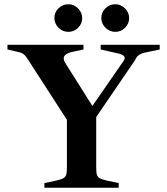

<svg xmlns="http://www.w3.org/2000/svg" viewBox="-20 -884 786 904"><path d="M732 -673V-651L670 -638Q648 -634 635.5 -626Q623 -618 616 -601L433 -333V-92Q433 -70 437 -59.5Q441 -49 452 -43.5Q463 -38 487 -33L539 -22V0H189V-22L241 -33Q265 -38 276 -43.5Q287 -49 291 -59.5Q295 -70 295 -92V-320L105 -614Q91 -635 67 -639L15 -651V-673H373V-651L322 -640Q280 -631 280 -609Q280 -599 289 -585L415 -385L561 -596Q567 -604 567 -611Q567 -625 538 -632L454 -651V-673ZM236 -799Q236 -826 255.5 -845Q275 -864 302 -864Q328 -864 347.5 -844.5Q367 -825 367 -799Q367 -772 347.5 -753Q328 -734 302 -734Q275 -734 255.5 -753.5Q236 -773 236 -799ZM457 -799Q457 -826 476.5 -845Q496 -864 523 -864Q549 -864 568.5 -844.5Q588 -825 588 -799Q588 -772 568.5 -753Q549 -734 523 -734Q496 -734 476.5 -753.5Q457 -773 457 -799Z"/></svg>

Font: Ibarra Real Nova
Style: Bold
Weight: 700
Designer: Jose Maria Ribagorda & Octavio Pardo
Foundry: Jose Maria Ribagorda
Version: Version 1.014